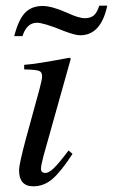

<svg xmlns="http://www.w3.org/2000/svg" viewBox="-20 -644 397 675"><path d="M329 -624H357Q335 -520 262 -520Q244 -520 205 -535Q134 -564 110 -564Q74 -564 59 -517H30Q45 -575 68 -599Q91 -623 130 -623Q162 -623 216 -599Q257 -580 278 -580Q298 -580 309.5 -589.5Q321 -599 329 -624ZM221 -115 235 -103Q194 -40 164 -14.5Q134 11 97 11Q47 11 47 -46Q47 -66 71 -156L119 -331Q128 -365 128 -376Q128 -391 117 -395Q106 -399 65 -400V-416Q109 -419 224 -441L229 -438L133 -96Q124 -62 124 -51Q124 -36 140 -36Q152 -36 170 -53.5Q188 -71 221 -115Z"/></svg>

Font: STIX
Style: Italic
Weight: 400
Italic angle: -16.33°
Designer: MicroPress Inc., with final additions and corrections provided by Coen Hoffman, Elsevier (retired)
Version: Version 1.1.1